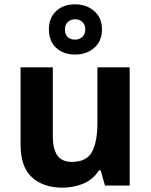

<svg xmlns="http://www.w3.org/2000/svg" viewBox="-20 -857 697 887"><path d="M579 -546V0H465L445 -70H437Q411 -28 365.5 -9Q320 10 269 10Q181 10 128 -37.5Q75 -85 75 -190V-546H224V-227Q224 -169 245 -139Q266 -109 312 -109Q380 -109 405 -155.5Q430 -202 430 -289V-546ZM327 -605Q273 -605 239.5 -636Q206 -667 206 -721Q206 -775 239.5 -806Q273 -837 327 -837Q379 -837 415 -806Q451 -775 451 -722Q451 -667 415.5 -636Q380 -605 327 -605ZM327 -674Q347 -674 360.5 -686.5Q374 -699 374 -721Q374 -743 360.5 -755.5Q347 -768 327 -768Q307 -768 293.5 -755.5Q280 -743 280 -721Q280 -699 292 -686.5Q304 -674 327 -674Z"/></svg>

Font: Noto Sans Devanagari UI
Style: Bold
Weight: 700
Designer: Jelle Bosma - Monotype Design Team
Foundry: Monotype Imaging Inc.
Version: Version 2.004; ttfautohint (v1.8.4.7-5d5b)